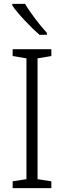

<svg xmlns="http://www.w3.org/2000/svg" viewBox="-20 -967 329 987"><path d="M109 -947H43V-939C72 -896 138 -827 183 -788H221V-798C185 -837 136 -901 109 -947ZM244 0V-35L173 -46V-667L244 -679V-714H45V-679L116 -667V-46L45 -35V0Z"/></svg>

Font: Noto Sans Telugu SemiCondensed Light
Style: Regular
Weight: 300
Width: 4
Designer: Jelle Bosma - Monotype Design Team
Foundry: Monotype Imaging Inc.
Version: Version 2.005